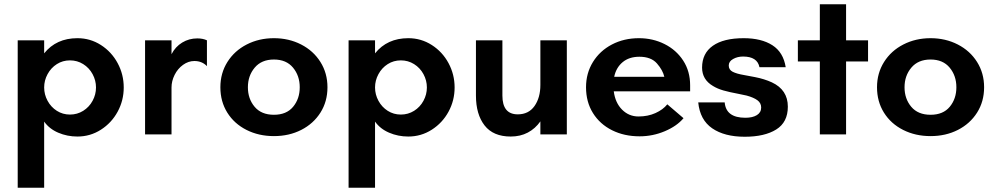

<svg xmlns="http://www.w3.org/2000/svg" viewBox="-20 -630 4669 900"><path d="M63 -441H187V-380Q244 -451 343 -451Q403 -451 453 -419Q503 -387 531.5 -334Q560 -281 560 -220Q560 -159 531.5 -106.5Q503 -54 453 -22Q403 10 343 10Q295 10 253 -8Q211 -26 187 -60V250H63ZM308 -93Q342 -93 370 -110.5Q398 -128 414 -157.5Q430 -187 430 -220Q430 -253 414 -282.5Q398 -312 370 -329.5Q342 -347 308 -347Q274 -347 246.5 -329.5Q219 -312 203 -282.5Q187 -253 187 -220Q187 -187 203 -157.5Q219 -128 246.5 -110.5Q274 -93 308 -93Z M660 -441H784V-376Q802 -411 834 -430.5Q866 -450 905 -450Q931 -450 950 -441V-320Q927 -344 891 -344Q863 -344 838 -326Q813 -308 798.5 -279Q784 -250 784 -220V0H660Z M1013 -221Q1013 -287 1046 -339.5Q1079 -392 1136.5 -421.5Q1194 -451 1264 -451Q1334 -451 1391.5 -421.5Q1449 -392 1482 -339.5Q1515 -287 1515 -221Q1515 -154 1482 -102Q1449 -50 1392 -21Q1335 8 1264 8Q1193 8 1135.5 -21Q1078 -50 1045.5 -102Q1013 -154 1013 -221ZM1264 -92Q1323 -92 1354 -129.5Q1385 -167 1385 -221Q1385 -275 1353.5 -313Q1322 -351 1264 -351Q1206 -351 1174 -313Q1142 -275 1142 -221Q1142 -167 1173.5 -129.5Q1205 -92 1264 -92Z M1614 -441H1738V-380Q1795 -451 1894 -451Q1954 -451 2004 -419Q2054 -387 2082.5 -334Q2111 -281 2111 -220Q2111 -159 2082.5 -106.5Q2054 -54 2004 -22Q1954 10 1894 10Q1846 10 1804 -8Q1762 -26 1738 -60V250H1614ZM1859 -93Q1893 -93 1921 -110.5Q1949 -128 1965 -157.5Q1981 -187 1981 -220Q1981 -253 1965 -282.5Q1949 -312 1921 -329.5Q1893 -347 1859 -347Q1825 -347 1797.5 -329.5Q1770 -312 1754 -282.5Q1738 -253 1738 -220Q1738 -187 1754 -157.5Q1770 -128 1797.5 -110.5Q1825 -93 1859 -93Z M2211 -182V-441H2335V-182Q2335 -94 2407 -94Q2458 -94 2485.5 -133Q2513 -172 2513 -232V-441H2637V0H2513V-61Q2489 -27 2454 -8.5Q2419 10 2374 10Q2292 10 2251.5 -42Q2211 -94 2211 -182Z M2727 -221Q2727 -287 2759.5 -339.5Q2792 -392 2848.5 -421.5Q2905 -451 2975 -451Q3040 -451 3095 -423.5Q3150 -396 3182.5 -346Q3215 -296 3215 -230V-202H2857Q2864 -148 2896 -116Q2928 -84 2973 -84Q3017 -84 3052.5 -100Q3088 -116 3108 -141L3184 -76Q3153 -39 3096.5 -15Q3040 9 2978 9Q2906 9 2849 -19.5Q2792 -48 2759.5 -100Q2727 -152 2727 -221ZM3094 -270Q3087 -301 3059.5 -332.5Q3032 -364 2977 -364Q2929 -364 2898.5 -338.5Q2868 -313 2859 -270Z M3253 -150H3377Q3383 -78 3474 -78Q3508 -78 3528 -90.5Q3548 -103 3548 -126Q3548 -147 3530.5 -160Q3513 -173 3480 -182L3442 -190Q3399 -198 3371 -206Q3343 -214 3322 -227Q3271 -257 3271 -313Q3271 -380 3321.5 -415.5Q3372 -451 3466 -451Q3549 -451 3600.5 -418Q3652 -385 3663 -315H3540Q3530 -365 3463 -365Q3437 -365 3416.5 -353.5Q3396 -342 3396 -323Q3396 -303 3414.5 -293.5Q3433 -284 3469 -278Q3476 -277 3519.5 -268.5Q3563 -260 3598 -244Q3673 -209 3673 -130Q3673 -57 3618.5 -23Q3564 11 3471 11Q3376 11 3318.5 -28.5Q3261 -68 3253 -150Z M3823 -342H3720V-441H3823V-610H3946V-441H4049V-342H3946V0H3823Z M4091 -221Q4091 -287 4124 -339.5Q4157 -392 4214.5 -421.5Q4272 -451 4342 -451Q4412 -451 4469.5 -421.5Q4527 -392 4560 -339.5Q4593 -287 4593 -221Q4593 -154 4560 -102Q4527 -50 4470 -21Q4413 8 4342 8Q4271 8 4213.5 -21Q4156 -50 4123.5 -102Q4091 -154 4091 -221ZM4342 -92Q4401 -92 4432 -129.5Q4463 -167 4463 -221Q4463 -275 4431.5 -313Q4400 -351 4342 -351Q4284 -351 4252 -313Q4220 -275 4220 -221Q4220 -167 4251.5 -129.5Q4283 -92 4342 -92Z"/></svg>

Font: Teachers SemiBold
Style: Regular
Weight: 600
Designer: Alfredo Marco Pradil & Chank Diesel
Version: Version 0.009